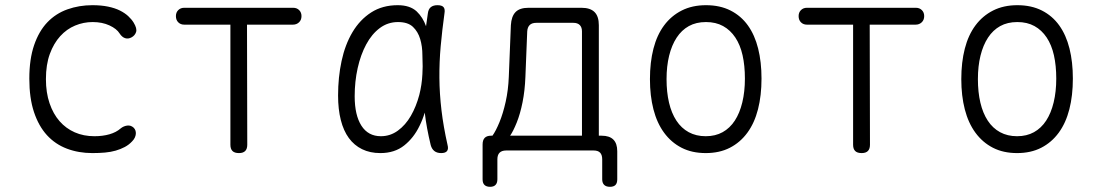

<svg xmlns="http://www.w3.org/2000/svg" viewBox="-20 -580 4240 740"><path d="M93 -277Q93 -352 111.5 -406Q130 -460 162.5 -494Q195 -528 240 -544Q285 -560 336 -560Q370 -560 396.5 -554.5Q423 -549 442 -539.5Q461 -530 474 -518Q487 -506 495 -493Q509 -470 504.5 -456.5Q500 -443 487 -436Q474 -429 462 -433Q450 -437 441 -451Q430 -469 402 -482Q374 -495 337 -495Q302 -495 269.5 -481.5Q237 -468 212 -440.5Q187 -413 172 -372Q157 -331 157 -275Q157 -223 171 -182Q185 -141 209.5 -113Q234 -85 268 -70Q302 -55 344 -55Q376 -55 402 -62.5Q428 -70 445 -85Q456 -94 470 -96Q484 -98 495 -88Q500 -83 502 -77Q504 -71 503.5 -64Q503 -57 499.5 -49.5Q496 -42 489 -35Q477 -22 461 -13.5Q445 -5 426 0.5Q407 6 384.5 8Q362 10 336 10Q283 10 238 -7Q193 -24 161 -59Q129 -94 111 -148Q93 -202 93 -277Z M868 -485H690Q676 -485 667 -494Q658 -503 658 -518Q658 -532 667 -541Q676 -550 690 -550H1110Q1124 -550 1133 -541Q1142 -532 1142 -518Q1142 -503 1132.5 -494Q1123 -485 1109 -485H932L933 -22Q933 -6 925 2Q917 10 901 10Q884 10 876 2Q868 -6 868 -22Z M1446 10Q1406 10 1375.5 -5Q1345 -20 1324.5 -48Q1304 -76 1293.5 -117.5Q1283 -159 1283 -212Q1283 -282 1296.5 -345Q1310 -408 1338.5 -456Q1367 -504 1410.5 -532Q1454 -560 1513 -560Q1560 -560 1586 -536Q1610 -513 1622 -479Q1625 -503 1629 -528Q1631 -545 1640.5 -552.5Q1650 -560 1666 -560Q1683 -560 1689.5 -552.5Q1696 -545 1693 -528Q1684 -463 1678.5 -402Q1673 -341 1673.5 -280Q1674 -219 1681.5 -155.5Q1689 -92 1705 -21Q1709 -6 1703 2Q1697 10 1680.5 10Q1664 10 1654 2Q1644 -6 1640 -21Q1624 -87 1617 -146Q1609 -119 1597 -95Q1575 -49 1538 -19.5Q1501 10 1446 10ZM1448 -55Q1484 -55 1513.5 -76.5Q1543 -98 1563.5 -133.5Q1584 -169 1596 -214Q1606 -253 1608 -294Q1608 -309 1609 -324Q1609 -345 1608 -367Q1608 -401 1599.5 -429.5Q1591 -458 1571.5 -476.5Q1552 -495 1514 -495Q1475 -495 1444 -472Q1413 -449 1391.5 -409Q1370 -369 1358.5 -317.5Q1347 -266 1347 -209Q1347 -136 1373 -95.5Q1399 -55 1448 -55Z M1869 140Q1855 140 1847.5 133Q1840 126 1840 111V-23Q1840 -40 1848 -48.5Q1856 -57 1873 -57H1878Q1891 -75 1905 -109Q1919 -143 1929 -188Q1939 -233 1941 -284L1949 -483Q1951 -517 1967 -533.5Q1983 -550 2017 -550H2221Q2255 -550 2271.5 -533.5Q2288 -517 2288 -483V-57H2299Q2329 -57 2344 -42Q2359 -27 2359 3V111Q2359 126 2352 133Q2345 140 2331 140Q2316 140 2308.5 132.5Q2301 125 2301 111V34Q2301 17 2293 8.5Q2285 0 2268 0H1931Q1914 0 1905.5 8.5Q1897 17 1897 34V111Q1897 125 1890 132.5Q1883 140 1869 140ZM2223 -459Q2223 -475 2214.5 -483.5Q2206 -492 2190 -492H2047Q2030 -492 2021.5 -483.5Q2013 -475 2012 -459L2005 -284Q2003 -231 1994 -186Q1985 -141 1971.5 -107.5Q1958 -74 1946 -57H2223Z M2700 10Q2647 10 2607 -10.5Q2567 -31 2539.5 -68.5Q2512 -106 2498.5 -158.5Q2485 -211 2485 -275Q2485 -340 2498.5 -392.5Q2512 -445 2539.5 -482Q2567 -519 2607.5 -539.5Q2648 -560 2701 -560Q2755 -560 2795.5 -539.5Q2836 -519 2862.5 -482Q2889 -445 2902 -393Q2915 -341 2915 -277Q2915 -212 2901.5 -159Q2888 -106 2860.5 -68.5Q2833 -31 2793 -10.5Q2753 10 2700 10ZM2700 -55Q2737 -55 2765 -70.5Q2793 -86 2812 -115Q2831 -144 2841 -185.5Q2851 -227 2851 -277Q2851 -327 2842 -367Q2833 -407 2814 -435.5Q2795 -464 2767 -479.5Q2739 -495 2701 -495Q2663 -495 2635 -479.5Q2607 -464 2588 -435Q2569 -406 2559 -365.5Q2549 -325 2549 -275Q2549 -225 2558.5 -184.5Q2568 -144 2587 -115Q2606 -86 2634.5 -70.5Q2663 -55 2700 -55Z M3268 -485H3090Q3076 -485 3067 -494Q3058 -503 3058 -518Q3058 -532 3067 -541Q3076 -550 3090 -550H3510Q3524 -550 3533 -541Q3542 -532 3542 -518Q3542 -503 3532.5 -494Q3523 -485 3509 -485H3332L3333 -22Q3333 -6 3325 2Q3317 10 3301 10Q3284 10 3276 2Q3268 -6 3268 -22Z M3900 10Q3847 10 3807 -10.5Q3767 -31 3739.5 -68.5Q3712 -106 3698.5 -158.5Q3685 -211 3685 -275Q3685 -340 3698.5 -392.5Q3712 -445 3739.5 -482Q3767 -519 3807.5 -539.5Q3848 -560 3901 -560Q3955 -560 3995.5 -539.5Q4036 -519 4062.5 -482Q4089 -445 4102 -393Q4115 -341 4115 -277Q4115 -212 4101.5 -159Q4088 -106 4060.5 -68.5Q4033 -31 3993 -10.5Q3953 10 3900 10ZM3900 -55Q3937 -55 3965 -70.5Q3993 -86 4012 -115Q4031 -144 4041 -185.5Q4051 -227 4051 -277Q4051 -327 4042 -367Q4033 -407 4014 -435.5Q3995 -464 3967 -479.5Q3939 -495 3901 -495Q3863 -495 3835 -479.5Q3807 -464 3788 -435Q3769 -406 3759 -365.5Q3749 -325 3749 -275Q3749 -225 3758.5 -184.5Q3768 -144 3787 -115Q3806 -86 3834.5 -70.5Q3863 -55 3900 -55Z"/></svg>

Font: Maple Mono NL ExtraLight
Style: Regular
Weight: 275
Monospace: yes
Designer: subframe7536
Version: Version 7.000